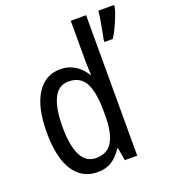

<svg xmlns="http://www.w3.org/2000/svg" viewBox="-140 -863 868 976"><g transform="rotate(-20 294.5 -375.0)"><path d="M222 10Q138 10 92 -60.5Q46 -131 46 -268Q46 -403 92 -475Q138 -547 220 -547Q264 -547 298 -525.5Q332 -504 354 -468H358Q357 -487 356 -507.5Q355 -528 355 -543V-760H438V0H371L359 -69H355Q332 -32 300 -11Q268 10 222 10ZM239 -60Q299 -60 327 -106.5Q355 -153 355 -246V-272Q355 -374 328 -424Q301 -474 238 -474Q183 -474 157 -420Q131 -366 131 -267Q131 -166 157.5 -113Q184 -60 239 -60ZM589 -750Q585 -730 574 -702Q563 -674 550 -646.5Q537 -619 524 -600H479V-611Q482 -625 487.5 -653.5Q493 -682 498 -712Q503 -742 504 -760H589Z"/></g></svg>

Font: Noto Sans Gurmukhi Condensed
Style: Regular
Weight: 400
Width: 3
Designer: Jelle Bosma - Monotype Design Team
Foundry: Monotype Imaging Inc.
Version: Version 2.004; ttfautohint (v1.8.4.7-5d5b)